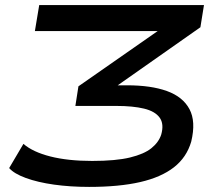

<svg xmlns="http://www.w3.org/2000/svg" viewBox="-20 -725 872 754"><path d="M330 9Q256 9 192 0Q128 -9 81.5 -26Q35 -43 16 -65L72 -160Q109 -128 178 -110.5Q247 -93 342 -93Q435 -93 490.5 -106.5Q546 -120 574.5 -143Q603 -166 613 -196Q625 -238 607 -263Q589 -288 545.5 -298.5Q502 -309 437 -309H276L288 -386L658 -644L647 -603H117L134 -705H781L767 -618L401 -361L404 -390H479Q573 -390 635.5 -367.5Q698 -345 724 -296.5Q750 -248 731 -169Q713 -107 663 -68Q613 -29 530.5 -10Q448 9 330 9Z"/></svg>

Font: Nunito Sans 7pt Expanded SemiBold
Style: Italic
Weight: 600
Width: 7
Italic angle: -9°
Designer: Vernon Adams
Foundry: Vernon Adams
Version: Version 3.101;gftools[0.9.27]